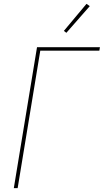

<svg xmlns="http://www.w3.org/2000/svg" viewBox="-20 -981 541 1001"><path d="M52 0 173 -735H501L498 -717H190L72 0ZM326 -810 313 -820 431 -961 448 -949Z"/></svg>

Font: Iosevka Curly Thin
Style: Italic
Weight: 100
Italic angle: -9°
Monospace: yes
Designer: Belleve Invis
Foundry: Belleve Invis
Version: Version 22.1.2; ttfautohint (v1.8.4)